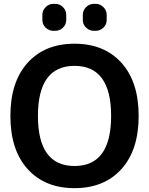

<svg xmlns="http://www.w3.org/2000/svg" viewBox="-20 -967 774 997"><path d="M557 -365Q557 -625 367 -625Q177 -625 177 -365Q177 -105 367 -105Q557 -105 557 -365ZM610.5 -89Q521 10 367 10Q213 10 123.5 -89Q34 -188 34 -365Q34 -542 123.5 -641Q213 -740 367 -740Q521 -740 610.5 -641Q700 -542 700 -365Q700 -188 610.5 -89ZM467 -947H477Q500 -947 517 -930Q534 -913 534 -890V-863Q534 -840 517 -823.5Q500 -807 477 -807H467Q444 -807 427 -823.5Q410 -840 410 -863V-890Q410 -913 427 -930Q444 -947 467 -947ZM257 -947H267Q290 -947 307 -930Q324 -913 324 -890V-863Q324 -840 307 -823.5Q290 -807 267 -807H257Q234 -807 217 -823.5Q200 -840 200 -863V-890Q200 -913 217 -930Q234 -947 257 -947Z"/></svg>

Font: Rounded Mplus 1c Bold
Style: Bold
Weight: 700
Version: Version 1.059.20150529